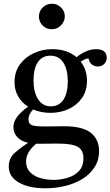

<svg xmlns="http://www.w3.org/2000/svg" viewBox="-20 -756 593 1031"><path d="M223 255Q135 255 81 224Q27 193 27 138Q27 95 57 67Q87 39 131 11Q92 2 72 -20.5Q52 -43 52 -74Q52 -128 131 -183Q98 -204 78 -237.5Q58 -271 58 -315Q58 -370 86.5 -409.5Q115 -449 161.5 -470.5Q208 -492 261 -492Q339 -492 391 -449Q445 -492 497 -492Q523 -492 538 -480.5Q553 -469 553 -447Q553 -425 539 -412Q525 -399 505 -399Q486 -399 472.5 -410.5Q459 -422 455 -443Q441 -440 432.5 -436Q424 -432 413 -425Q447 -382 447 -323Q447 -268 420 -229.5Q393 -191 348.5 -170.5Q304 -150 251 -150Q201 -150 158 -168Q133 -143 133 -115Q133 -90 152 -83.5Q171 -77 222 -77Q245 -77 277 -77.5Q309 -78 324 -78Q424 -78 468 -42.5Q512 -7 512 55Q512 104 488 141.5Q464 179 423 204.5Q382 230 330.5 242.5Q279 255 223 255ZM174 16Q120 61 120 111Q120 146 141 168Q162 190 196 200Q230 210 268 210Q302 210 339 200Q376 190 402 164.5Q428 139 428 93Q428 51 398.5 33Q369 15 289 15Q270 15 242 15.5Q214 16 180 16Q177 16 174 16ZM253 -185Q297 -185 320.5 -220.5Q344 -256 344 -319Q344 -383 320 -420Q296 -457 250 -457Q207 -457 183.5 -422.5Q160 -388 160 -325Q160 -261 184.5 -223Q209 -185 253 -185ZM189 -667Q189 -696 209.5 -716Q230 -736 259 -736Q287 -736 307.5 -716Q328 -696 328 -668Q328 -642 308 -620.5Q288 -599 257 -599Q229 -599 209 -619Q189 -639 189 -667Z"/></svg>

Font: Tiro Devanagari Marathi
Style: Regular
Weight: 400
Designer: Devanagari: John Hudson & Fiona Ross. Latin: John Hudson.
Foundry: Tiro Typeworks Ltd.
Version: Version 1.52